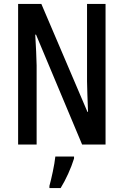

<svg xmlns="http://www.w3.org/2000/svg" viewBox="-20 -827 627 975"><path d="M516 -93V-807H422V-414C423 -372 424 -328 427 -259H424L190 -807H72V-93H166V-495C165 -538 163 -585 159 -651H163L397 -93ZM356 -22V-32H261C257 9 241 81 231 117V128H288C314 86 341 27 356 -22Z"/></svg>

Font: Noto Sans Kannada UI ExtraCondensed Medium
Style: Regular
Weight: 500
Width: 2
Designer: Jelle Bosma - Monotype Design Team
Foundry: Monotype Imaging Inc.
Version: Version 2.005